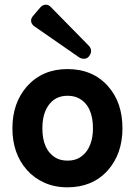

<svg xmlns="http://www.w3.org/2000/svg" viewBox="-20 -789 577 820"><path d="M318 -544 129 -675Q115 -684 113 -697Q111 -710 122 -722L151 -756Q162 -769 175.5 -769Q189 -769 199 -757L360 -593Q369 -583 369 -571.5Q369 -560 360.5 -549Q352 -538 339.5 -538Q327 -538 318 -544ZM268 11Q213 11 169 -9Q125 -29 95 -63Q33 -133 33 -241Q33 -350 96 -421Q162 -494 268 -494Q377 -494 442 -420Q503 -351 503 -241Q503 -132 440 -61Q375 11 268 11ZM218 -115Q239 -103 268.5 -103Q298 -103 318.5 -115Q339 -127 352 -146Q377 -184 377 -241Q377 -335 319 -368Q298 -380 268 -380Q214 -380 185 -336Q161 -300 161 -241Q161 -149 218 -115Z"/></svg>

Font: Tsunagi Gothic Black
Style: Regular
Weight: 900
Designer: Yoshimichi Ohira
Foundry: Positype
Version: Version 1.001